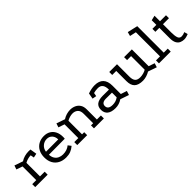

<svg xmlns="http://www.w3.org/2000/svg" viewBox="212 -1734 2835 2835"><g transform="rotate(-45 1629.5 -317.0)"><path d="M185 -397Q219 -420 262 -432Q305 -444 348 -444Q384 -444 386 -442L403 -337L338 -323L328 -379Q297 -379 264.5 -370Q232 -361 205 -345V-62H303V0H43V-62H127V-348L31 -381L52 -443Z M854 -51Q814 -17 772.5 -1Q731 15 678 15Q608 15 556 -12.5Q504 -40 475.5 -91.5Q447 -143 447 -215Q447 -284 474 -335.5Q501 -387 550.5 -415.5Q600 -444 665 -444Q726 -444 769 -418Q812 -392 835.5 -345.5Q859 -299 859 -235Q859 -226 858.5 -216.5Q858 -207 857 -197L524 -195Q527 -144 548.5 -112Q570 -80 603.5 -65Q637 -50 675 -50Q719 -50 754 -62Q789 -74 818 -98ZM782 -258Q781 -314 749.5 -348.5Q718 -383 666 -383Q613 -383 573 -348.5Q533 -314 525 -257Z M921 0V-62H1005V-349L909 -382L930 -444L1063 -398Q1098 -421 1137.5 -432.5Q1177 -444 1215 -444Q1263 -444 1303.5 -425.5Q1344 -407 1368.5 -369.5Q1393 -332 1393 -275V-62H1477V0H1270V-62H1315V-259Q1315 -323 1282.5 -351.5Q1250 -380 1202 -380Q1174 -380 1143.5 -371.5Q1113 -363 1083 -346V-62H1128V0Z M1849 -29Q1784 15 1708 15Q1624 15 1580.5 -19Q1537 -53 1536 -118Q1534 -249 1702 -249L1831 -248Q1831 -315 1806 -347.5Q1781 -380 1730 -380Q1706 -380 1683 -377Q1660 -374 1640 -368L1630 -313L1566 -325L1582 -416Q1620 -430 1656.5 -437Q1693 -444 1727 -444Q1817 -444 1863 -395.5Q1909 -347 1909 -252V-78L2004 -47L1984 17ZM1705 -186Q1662 -186 1639 -169Q1616 -152 1616 -119Q1616 -49 1712 -49Q1781 -49 1831 -87V-185Z M2428 -29Q2396 -9 2356 3Q2316 15 2281 15Q2189 15 2145.5 -26Q2102 -67 2102 -154V-367H2018V-429H2180V-170Q2180 -106 2205.5 -77.5Q2231 -49 2286 -49Q2318 -49 2354 -58.5Q2390 -68 2412 -83V-367H2328V-429H2490V-78L2584 -46L2564 18Z M2627 0V-62H2711V-566L2611 -588L2628 -652L2789 -615V-62H2873V0Z M3143 15Q3107 15 3074.5 1Q3042 -13 3022 -49Q3002 -85 3002 -149V-367H2919V-429H3002V-526L3078 -544V-429H3203V-367H3078V-193Q3078 -126 3091 -85Q3104 -44 3148 -44Q3179 -44 3218 -62L3233 -6Q3212 2 3189 8.5Q3166 15 3143 15Z"/></g></svg>

Font: Podkova
Style: Regular
Weight: 400
Designer: Ilya Yudin
Foundry: Cyreal (www.cyreal.org)
Version: Version 2.103